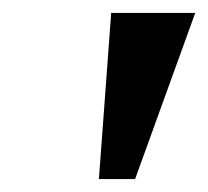

<svg xmlns="http://www.w3.org/2000/svg" viewBox="-20 -734 322 297"><path d="M133 -457 152 -714H282L189 -457Z"/></svg>

Font: Noto Serif SemiCondensed SemiBold
Style: Italic
Weight: 600
Width: 4
Italic angle: -12°
Designer: Monotype Design Team
Foundry: Monotype Imaging Inc.
Version: Version 2.014; ttfautohint (v1.8.4.7-5d5b)